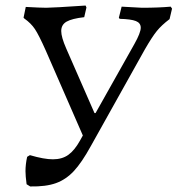

<svg xmlns="http://www.w3.org/2000/svg" viewBox="-20 -665 641 693"><path d="M601 -634 592 -596Q563 -574 546 -553Q529 -532 503 -487L308 -138Q275 -78 246.5 -47.5Q218 -17 182 -4Q146 9 89 8L76 0Q72 -30 72 -47Q72 -72 78 -99L88 -105Q139 -90 171 -90Q204 -90 226.5 -106Q249 -122 269 -158L279 -176L145 -483Q120 -539 106 -560Q92 -581 68 -598L65 -601L73 -640Q127 -637 147 -637Q170 -637 289 -645L292 -638L284 -603Q240 -598 220.5 -587Q201 -576 201 -553Q201 -531 219 -490L321 -257H325L465 -506Q488 -547 488 -565Q488 -582 470.5 -589Q453 -596 412 -597L409 -601L419 -641L492 -637Q553 -637 596 -641Z"/></svg>

Font: Alegreya SC
Style: Italic
Weight: 400
Italic angle: -7°
Designer: Juan Pablo del Peral
Foundry: Huerta Tipografica
Version: Version 2.007; ttfautohint (v1.6)